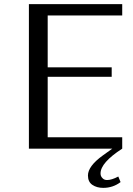

<svg xmlns="http://www.w3.org/2000/svg" viewBox="-20 -720 642 930"><path d="M524 0H120V-700H572V-645H211V-394H521V-348H211V-55H572V0Q467 68 467 120Q467 126 469 132Q471 138 478.5 145Q486 152 499 152Q521 152 553 135L564 162Q527 190 480 190Q449 190 427.5 175.5Q406 161 406 130Q406 85 478 33Z"/></svg>

Font: Tenor Sans
Style: Regular
Weight: 400
Designer: Denis Masharov
Foundry: Denis Masharov
Version: Version 1.1